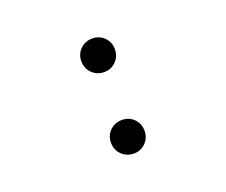

<svg xmlns="http://www.w3.org/2000/svg" viewBox="-77 -587 755 640"><g transform="rotate(-20 300.0 -267.0)"><path d="M240 -412Q240 -437 257.2 -454Q274.5 -471 300 -471Q325 -471 342 -454Q359 -437 359 -412Q359 -386.5 342 -369.2Q325 -352 300 -352Q274.5 -352 257.2 -369.2Q240 -386.5 240 -412ZM240 -123Q240 -148 257.2 -165Q274.5 -182 300 -182Q325 -182 342 -165Q359 -148 359 -123Q359 -97.5 342 -80.2Q325 -63 300 -63Q274.5 -63 257.2 -80.2Q240 -97.5 240 -123Z"/></g></svg>

Font: JuliaMono Light
Style: Italic
Weight: 300
Italic angle: -9°
Monospace: yes
Designer: cormullion
Foundry: corm
Version: Version 0.054; ttfautohint (v1.8.4)